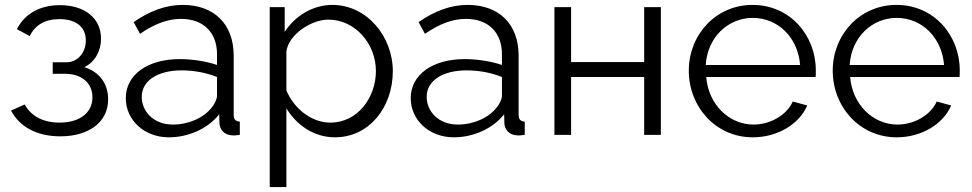

<svg xmlns="http://www.w3.org/2000/svg" viewBox="-20 -550 3964 783"><path d="M226 6C340 6 421 -50 421 -145C421 -208 386 -257 324 -276C367 -297 392 -342 392 -392C392 -478 323 -529 224 -529C142 -529 80 -493 49 -431L101 -403C124 -448 163 -472 222 -472C293 -472 330 -438 330 -385C330 -335 296 -296 252 -296H195V-249H248C316 -248 357 -209 357 -153C357 -90 305 -50 223 -50C155 -50 106 -77 81 -124L25 -99C60 -33 130 6 226 6Z M493 -150C493 -61 567 10 669 10C746 10 827 -24 874 -84L875 -46C876 -24 893 1 927 2C933 3 943 2 958 0V-54C941 -55 933 -63 933 -82V-323C933 -452 853 -530 725 -530C657 -530 592 -506 525 -460L551 -412C609 -452 663 -473 718 -473C810 -473 865 -417 865 -329V-285C822 -300 764 -309 713 -309C583 -309 493 -246 493 -150ZM842 -110C811 -70 750 -42 685 -42C605 -42 558 -97 558 -155C558 -221 623 -263 721 -263C770 -263 820 -254 865 -236V-160C865 -147 857 -127 842 -110Z M1148 -108C1189 -41 1259 10 1346 10C1486 10 1582 -113 1582 -260C1582 -399 1478 -530 1335 -530C1256 -530 1183 -485 1141 -420V-521H1080V213H1148ZM1513 -260C1513 -154 1440 -50 1327 -50C1250 -50 1179 -107 1148 -181V-341C1158 -411 1251 -470 1319 -470C1428 -470 1513 -372 1513 -260Z M1655 -150C1655 -61 1729 10 1831 10C1908 10 1989 -24 2036 -84L2037 -46C2038 -24 2055 1 2089 2C2095 3 2105 2 2120 0V-54C2103 -55 2095 -63 2095 -82V-323C2095 -452 2015 -530 1887 -530C1819 -530 1754 -506 1687 -460L1713 -412C1771 -452 1825 -473 1880 -473C1972 -473 2027 -417 2027 -329V-285C1984 -300 1926 -309 1875 -309C1745 -309 1655 -246 1655 -150ZM2004 -110C1973 -70 1912 -42 1847 -42C1767 -42 1720 -97 1720 -155C1720 -221 1785 -263 1883 -263C1932 -263 1982 -254 2027 -236V-160C2027 -147 2019 -127 2004 -110Z M2241 0H2309V-236H2607V0H2675V-521H2607V-297H2309V-521H2241Z M3050 10C3151 10 3240 -44 3272 -120L3213 -136C3188 -80 3121 -42 3053 -42C2953 -42 2869 -124 2860 -236H3306C3307 -241 3307 -252 3307 -263C3307 -406 3202 -530 3049 -530C2899 -530 2789 -408 2789 -262C2789 -114 2899 10 3050 10ZM2858 -285C2865 -397 2948 -477 3050 -477C3152 -477 3234 -398 3243 -285Z M3637 10C3738 10 3827 -44 3859 -120L3800 -136C3775 -80 3708 -42 3640 -42C3540 -42 3456 -124 3447 -236H3893C3894 -241 3894 -252 3894 -263C3894 -406 3789 -530 3636 -530C3486 -530 3376 -408 3376 -262C3376 -114 3486 10 3637 10ZM3445 -285C3452 -397 3535 -477 3637 -477C3739 -477 3821 -398 3830 -285Z"/></svg>

Font: FIGSv2-sans-serif
Style: Regular
Weight: 400
Designer: Matt McInerney, Pablo Impallari, Rodrigo Fuenzalida,Mirko Velimirovic
Foundry: Matt McInerney, Pablo Impallari, Rodrigo Fuenzalida
Version: Version 4.021;hotconv 1.0.109;makeotfexe 2.5.65596